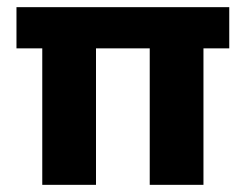

<svg xmlns="http://www.w3.org/2000/svg" viewBox="-20 -516 687 536"><path d="M98 0V-381H26V-496H620V-381H548V0H398V-381H248V0Z"/></svg>

Font: DM Sans 24pt Black
Style: Regular
Weight: 900
Designer: Colophon Foundry, Jonny Pinhorn
Foundry: Colophon Foundry
Version: Version 4.004;gftools[0.9.30]